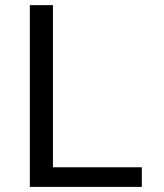

<svg xmlns="http://www.w3.org/2000/svg" viewBox="-20 -731 640 751"><path d="M187 -76.7H534.7V0H96.7V-710.9H187Z"/></svg>

Font: RobotoMono-Regular
Style: Regular
Weight: 400
Designer: Google
Version: Version 2.000985; 2015; ttfautohint (v1.3)